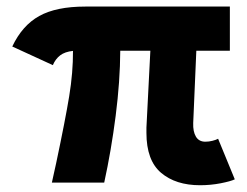

<svg xmlns="http://www.w3.org/2000/svg" viewBox="-20 -545 738 573"><path d="M417 -148.4V-164.1L428.7 -393.6H338.9Q338.4 -302.2 325.2 -199.2Q312 -96.2 291 0H134.8Q138.2 -16.6 141.6 -31Q145 -45.4 147.5 -57.6Q174.8 -186.5 186.5 -257.8Q198.2 -329.1 197.8 -393.1Q173.8 -390.6 159.7 -379.9Q145.5 -369.1 137.7 -350.6L16.6 -406.2Q46.4 -469.2 97.2 -497.3Q147.9 -525.4 234.4 -525.4H666V-393.6H565.9L556.6 -177.7Q555.7 -152.3 564.7 -137.2Q573.7 -122.1 592.8 -122.1Q603.5 -122.1 614 -124.8Q624.5 -127.4 630.9 -130.9L680.7 -9.8Q668.5 -3.9 638.4 2Q608.4 7.8 577.1 7.8Q504.4 7.8 460.7 -29.3Q417 -66.4 417 -148.4Z"/></svg>

Font: Reddit Sans Chocolate ExtraBold
Style: Regular
Weight: 800
Designer: Stephen Hutchings
Foundry: Reddit
Version: Version 1.011